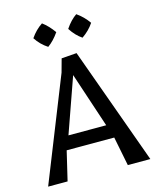

<svg xmlns="http://www.w3.org/2000/svg" viewBox="-119 -880 788 963"><g transform="rotate(-15 275.5 -398.5)"><path d="M10 1 223 -534 242 -603 321 -609 541 0H424L394 -151H147L111 1ZM276 -507 175 -221H371ZM312 -737Q339 -777 370 -798Q406 -773 431 -737Q408 -702 370 -676Q337 -698 312 -737ZM131 -737Q157 -775 192 -798Q223 -775 250 -737Q223 -698 192 -676Q155 -700 131 -737Z"/></g></svg>

Font: Galdeano
Style: Regular
Weight: 400
Designer: Dario Manuel Muhafara
Foundry: Dario Manuel Muhafara
Version: Version 1.001